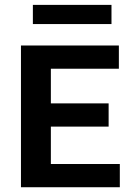

<svg xmlns="http://www.w3.org/2000/svg" viewBox="-20 -786 554 806"><path d="M68 0V-595H479V-497.5H193.5V-97.5H483V0ZM151.5 -254.5V-352H436V-254.5ZM118 -685V-765.5H448V-685Z"/></svg>

Font: Encode Sans SC SemiCondensed SemiBold
Style: Regular
Weight: 600
Width: 4
Designer: Multiple Designers
Foundry: Impallari Type
Version: Version 3.002